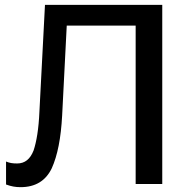

<svg xmlns="http://www.w3.org/2000/svg" viewBox="-20 -761 772 794"><path d="M166 -741 143 -299C140 -228 131 -175 119 -139C105 -103 83 -85 51 -85C31 -85 20 -87 5 -93V2C27 10 44 13 65 13C126 13 169 -13 194 -65C218 -118 232 -190 237 -283L256 -655H541V0H651V-741Z"/></svg>

Font: Cheyenne Sans Medium
Style: Regular
Weight: 500
Designer: The Public Sans project authors (U.S. Web Design System), Libre Franklin designed by Pablo Impallari and Rodrigo Fuenzal
Foundry: The Cheyenne Sans Project Authors
Version: Version 2.007